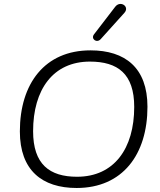

<svg xmlns="http://www.w3.org/2000/svg" viewBox="-20 -929 799 957"><path d="M362 8C591 8 715 -159 715 -397C715 -591 604 -678 431 -678C203 -678 79 -512 79 -274C79 -80 190 8 362 8ZM364 -48C227 -48 145 -110 145 -275C145 -483 245 -622 428 -622C567 -622 649 -561 649 -396C649 -189 549 -48 364 -48ZM482 -734 600 -865C628 -896 580 -929 554 -895L448 -757C432 -735 462 -712 482 -734Z"/></svg>

Font: SN Pro Light
Style: Italic
Weight: 300
Italic angle: -8.99998°
Designer: Tobias Whetton
Foundry: Supernotes
Version: Version 1.001;Glyphs 3.2 (3249)